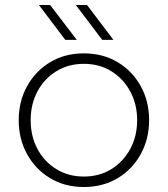

<svg xmlns="http://www.w3.org/2000/svg" viewBox="-20 -737 673 770"><path d="M316 13Q240 13 181 -22.5Q122 -58 88.5 -119Q55 -180 55 -255Q55 -330 88.5 -391Q122 -452 181 -487.5Q240 -523 316 -523Q393 -523 452 -487.5Q511 -452 544.5 -391.5Q578 -331 578 -255Q578 -180 544.5 -119Q511 -58 452 -22.5Q393 13 316 13ZM316 -29Q379 -29 427 -59Q475 -89 502.5 -140Q530 -191 530 -255Q530 -319 502.5 -370Q475 -421 427 -451Q379 -481 316 -481Q254 -481 205.5 -451Q157 -421 130 -370Q103 -319 103 -255Q103 -191 130 -140Q157 -89 205.5 -59Q254 -29 316 -29ZM390 -577 284 -717H329L435 -577ZM242 -577 136 -717H181L288 -577Z"/></svg>

Font: MuseoModerno Thin ExtraLight
Style: Regular
Weight: 250
Version: Version 1.002